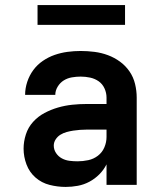

<svg xmlns="http://www.w3.org/2000/svg" viewBox="-20 -729 640 757"><path d="M239 8Q207 8 175.5 0Q144 -8 120 -29Q96 -50 84.5 -80.5Q73 -111 73 -143Q73 -171 82 -199Q91 -227 110.5 -248.5Q130 -270 155.5 -283.5Q181 -297 208.5 -305Q236 -313 264.5 -316Q293 -319 322 -319H400V-344Q400 -363 392 -380.5Q384 -398 369 -408.5Q354 -419 335.5 -423Q317 -427 298 -427Q281 -427 263.5 -424Q246 -421 231.5 -412Q217 -403 207.5 -387.5Q198 -372 198 -355H79Q79 -381 87.5 -406.5Q96 -432 111.5 -453Q127 -474 149 -489Q171 -504 195.5 -512.5Q220 -521 246 -524.5Q272 -528 298 -528Q325 -528 352.5 -524.5Q380 -521 405.5 -511.5Q431 -502 453 -486Q475 -470 490.5 -447.5Q506 -425 512.5 -398Q519 -371 519 -344V0H400V-81Q389 -59 371.5 -41.5Q354 -24 332.5 -12.5Q311 -1 287 3.5Q263 8 239 8ZM286 -93Q307 -93 328 -97.5Q349 -102 366 -115Q383 -128 391.5 -148Q400 -168 400 -189V-218H322Q309 -218 295.5 -217Q282 -216 269 -214Q256 -212 243 -208.5Q230 -205 218.5 -198Q207 -191 199.5 -179.5Q192 -168 192 -155Q192 -139 201 -125.5Q210 -112 224 -104.5Q238 -97 254 -95Q270 -93 286 -93ZM128 -631V-709H473V-631Z"/></svg>

Font: Iosevka Aile
Style: Bold
Weight: 700
Designer: Belleve Invis
Foundry: Belleve Invis
Version: Version 28.0.1; ttfautohint (v1.8.4)